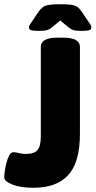

<svg xmlns="http://www.w3.org/2000/svg" viewBox="-20 -880 452 908"><path d="M139 8Q78 8 39 -7Q0 -22 0 -42Q0 -51 2.5 -70Q5 -89 10.5 -110Q16 -131 24 -145.5Q32 -160 44 -160Q55 -160 70 -156Q85 -152 102 -152Q142 -152 157.5 -170.5Q173 -189 173 -236V-659Q173 -679 192 -690.5Q211 -702 253 -702H278Q320 -702 339 -690.5Q358 -679 358 -659V-246Q358 -113 303 -52.5Q248 8 139 8ZM163 -734Q136 -734 126.5 -737.5Q117 -741 117 -750Q117 -759 127 -772L162 -824Q179 -849 200 -854.5Q221 -860 265 -860Q310 -860 330.5 -854.5Q351 -849 367 -824L402 -772Q412 -759 412 -750Q412 -741 402.5 -737.5Q393 -734 367 -734Q345 -734 332 -736.5Q319 -739 304 -751L265 -783L226 -751Q211 -739 198.5 -736.5Q186 -734 163 -734Z"/></svg>

Font: Asap Black
Style: Regular
Weight: 900
Designer: Pablo Cosgaya
Foundry: Omnibus-Type
Version: Version 3.001; ttfautohint (v1.8.4.7-5d5b)